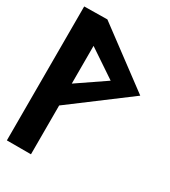

<svg xmlns="http://www.w3.org/2000/svg" viewBox="-204 -948 929 1049"><g transform="rotate(30 260.5 -423.5)"><path d="M164 -684 340 -566 164 -446ZM12 -845V0H164V-308L521 -576L157 -847Z"/></g></svg>

Font: Ny Stormning
Style: Sv
Weight: 900
Designer: Robert Jablonski, Mew Too
Foundry: Cannot Into Space Fonts
Version: Version 0.90